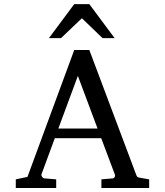

<svg xmlns="http://www.w3.org/2000/svg" viewBox="-20 -936 821 956"><path d="M367.7 -558.1 270.5 -295.9H465.8ZM484.9 0V-43L542.5 -47.9Q547.4 -47.9 550.8 -54.4Q554.2 -61 552.7 -64.9L483.9 -248H252.9L186.5 -67.9Q185.5 -64.9 186.5 -61.5Q187.5 -58.1 189.9 -54.9Q192.4 -51.8 195.3 -49.8Q198.2 -47.9 200.7 -47.9L259.8 -43V0H58.6V-43L116.7 -55.2L349.6 -687H424.8L656.7 -69.8Q660.2 -59.6 663.3 -56.2Q666.5 -52.7 677.7 -50.8L722.7 -43V0ZM490.7 -746.1 387.7 -845.2 283.7 -746.1H223.6L349.6 -915.5H424.8L550.8 -746.1Z"/></svg>

Font: BabelStone Ogham Fixed
Style: Regular
Weight: 400
Monospace: yes
Designer: Andrew West
Foundry: BabelStone
Version: Version 2.02 March 14, 2022